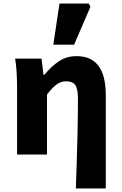

<svg xmlns="http://www.w3.org/2000/svg" viewBox="-20 -878 695 1091"><path d="M423 -317Q423 -373 408 -394.5Q393 -416 355 -416Q326 -416 301.5 -398Q277 -380 247 -341V0H77V-376Q77 -479 66 -545H216L227 -453H232Q274 -503 316.5 -531Q359 -559 415 -559Q581 -559 581 -338V193H411Q423 -141 423 -317ZM318 -858H484L494 -840L401 -624H283Z"/></svg>

Font: Nebula Sans Bold
Style: Regular
Weight: 700
Designer: Paul D. Hunt for Adobe (as Source Sans)
Foundry: Nebula Entertainment & Broadcasting LLC
Version: Version 1.010